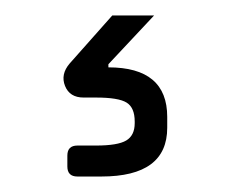

<svg xmlns="http://www.w3.org/2000/svg" viewBox="-20 -40 299 248"><path d="M120 47Q196 47 196 111V125Q196 188 111 188H80Q67 188 67 175V161Q67 148 80 148H104Q132 148 143 141.5Q154 135 154 119V117Q154 99 143.5 92.5Q133 86 104 86H88Q70 86 64 71Q58 56 70 42L125 -20H179L120 43Z"/></svg>

Font: Rajdhani Medium
Style: Regular
Weight: 500
Designer: Satya Rajpurohit, Jyotish Sonowal
Foundry: Indian Type Foundry
Version: Version 1.201 February 1, 2022